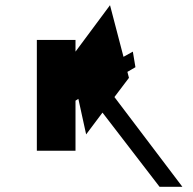

<svg xmlns="http://www.w3.org/2000/svg" viewBox="-20 -720 743 740"><path d="M471 -443 502 -461 492 -521 456 -501 404 -700 271 -521V-566H122V-139H271V-332L282 -339L312 -202L375 -286L595 0H683L421 -346L477 -420Z"/></svg>

Font: Montserrat-Alt1
Style: Regular
Weight: 400
Designer: Differentunic
Foundry: Differentunic
Version: Version 7.222